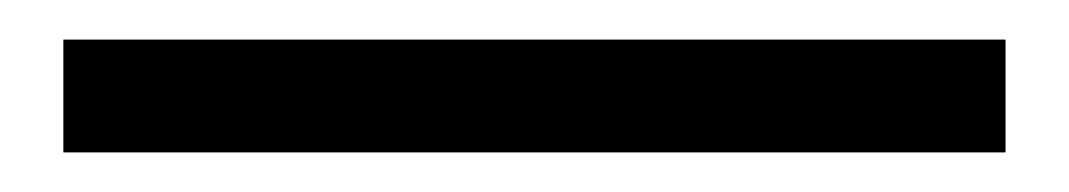

<svg xmlns="http://www.w3.org/2000/svg" viewBox="-20 50 540 97"><path d="M12 127V70H488V127Z"/></svg>

Font: Assistant Medium
Style: Regular
Weight: 500
Designer: Hebrew By Ben Nathan, Latin by Paul Hunt
Version: Version 3.000